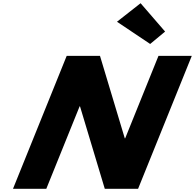

<svg xmlns="http://www.w3.org/2000/svg" viewBox="-20 -1172 1211 1192"><path d="M1005 -976 912.3 -899 706.3 -1037 852.8 -1152ZM474.4 -512H476.6L630.5 0H837.3L1170.6 -825H963.8L757 -313H754.8L600.8 -825H394L60.7 0H267.5Z"/></svg>

Font: Hussar
Style: BdWideOblFour
Weight: 700
Foundry: Cannot Into Space Fonts
Version: Version 2.00